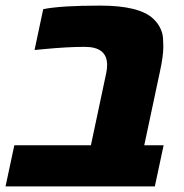

<svg xmlns="http://www.w3.org/2000/svg" viewBox="-48 -662 652 682"><path d="M496.1 -595.7Q512.7 -580.1 521.2 -562.3Q529.8 -544.4 531 -526.9Q532.2 -509.3 532.2 -496.6Q532.2 -463.4 520.5 -409.7L464.4 -146H533.2L502 0H-28.3L2.9 -146H274.9L329.1 -401.4Q332.5 -417.5 332.5 -431.2Q332.5 -495.6 252.9 -495.6Q191.9 -495.6 105.5 -487.3L74.7 -484.4L105.5 -629.4Q167.5 -642.1 307.1 -642.1Q446.8 -642.1 496.1 -595.7Z"/></svg>

Font: Open Sans Hebrew Extra Bold
Style: Italic
Weight: 800
Italic angle: -12°
Foundry: Ascender Corporation, Yanek Iontef
Version: Version 2.001;PS 002.001;hotconv 1.0.70;makeotf.lib2.5.58329